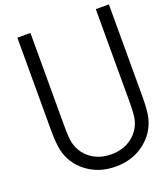

<svg xmlns="http://www.w3.org/2000/svg" viewBox="-164 -1029 995 1150"><g transform="rotate(-20 333.5 -453.5)"><path d="M83.3 -916.7H166.7V-333.3Q166.7 -246.1 174.5 -214.8Q190.8 -148.4 244.5 -108.1Q298.2 -67.7 375 -67.7Q451.8 -67.7 505.5 -108.1Q559.2 -148.4 575.5 -214.8Q583.3 -246.1 583.3 -333.3V-916.7H666.7V-333.3Q666.7 -241.5 656.2 -197.3Q634.1 -105.5 557.6 -47.5Q481.1 10.4 375 10.4Q268.9 10.4 192.1 -47.5Q115.2 -105.5 93.8 -197.3Q83.3 -241.5 83.3 -333.3Z"/></g></svg>

Font: TypoPRO Monoid
Style: Regular
Weight: 400
Width: 4
Monospace: yes
Designer: Andreas Larsen (@larsenwork)
Version: Version 0.61